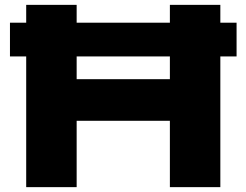

<svg xmlns="http://www.w3.org/2000/svg" viewBox="-20 -770 1014 790"><path d="M87.8 -750H295.4V0H87.8ZM679 -750H886.6V0H679ZM189 -444.2H749.6V-273H189ZM21 -676.6H953.4V-537.8H21Z"/></svg>

Font: Unbounded
Style: Regular
Weight: 400
Designer: Luke Prowse, Jean-Baptiste Morizot, Fátima Lázaro, Florian Runge
Foundry: NaN
Version: Version 1.701;gftools[0.9.28.dev5+ged2979d]